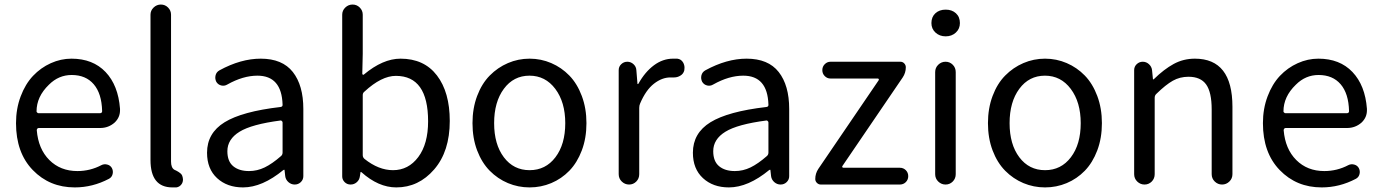

<svg xmlns="http://www.w3.org/2000/svg" viewBox="-20 -816 6107 849"><path d="M310.5 12.7Q199.2 12.7 125 -64Q50.8 -140.6 50.8 -271.5Q50.8 -335 71.3 -389.6Q91.8 -444.3 126 -480.5Q160.2 -516.6 204.6 -536.6Q249 -556.6 295.9 -556.6Q390.6 -556.6 446.8 -497.6Q502.9 -438.5 510.7 -335Q510.7 -331.1 510.7 -328.1Q510.7 -296.9 487.3 -274.4Q460 -250 422.9 -250H151.4Q147.5 -250 145 -247.1Q142.6 -244.1 142.6 -240.2Q149.4 -157.2 198.2 -108.4Q247.1 -59.6 322.3 -59.6Q378.9 -59.6 428.7 -85.9Q440.4 -91.8 454.1 -88.4Q467.8 -85 474.6 -73.2Q481.4 -60.5 478 -46.4Q474.6 -32.2 461.9 -25.4Q389.6 12.7 310.5 12.7ZM141.6 -323.2Q141.6 -320.3 144.5 -318.4Q146.5 -315.4 150.4 -315.4H421.9Q426.8 -315.4 429.2 -317.9Q431.6 -320.3 431.6 -324.2Q431.6 -324.2 431.6 -325.2Q429.7 -402.3 394.5 -443.4Q359.4 -484.4 296.9 -484.4Q239.3 -484.4 196.3 -441.4Q141.6 -388.7 141.6 -323.2Z M742.2 12.7Q645.5 12.7 645.5 -108.4V-751Q645.5 -769.5 659.2 -782.7Q672.9 -795.9 691.4 -795.9Q710 -795.9 723.1 -782.7Q736.3 -769.5 736.3 -751V-101.6Q736.3 -74.2 751 -65.4Q753.9 -64.5 760.3 -61Q766.6 -57.6 769.5 -55.7Q772.5 -53.7 776.9 -50.3Q781.2 -46.9 783.7 -43Q786.1 -39.1 787.1 -34.2L788.1 -30.3Q789.1 -26.4 789.1 -22.5Q789.1 -10.7 783.2 -2Q774.4 10.7 759.8 12.7Q752 12.7 742.2 12.7Z M1054.7 12.7Q984.4 12.7 939.9 -28.3Q895.5 -69.3 895.5 -140.6Q895.5 -227.5 973.1 -275.4Q1050.8 -323.2 1219.7 -342.8Q1230.5 -343.8 1229.5 -353.5Q1225.6 -481.4 1118.2 -481.4Q1054.7 -481.4 985.4 -442.4Q972.7 -434.6 958.5 -438Q944.3 -441.4 936.5 -454.1Q929.7 -467.8 933.1 -482.4Q936.5 -497.1 950.2 -504.9Q1044.9 -556.6 1132.8 -556.6Q1228.5 -556.6 1274.9 -497.6Q1321.3 -438.5 1321.3 -334V-37.1Q1321.3 -21.5 1310.1 -10.7Q1298.8 0 1283.2 0Q1267.6 0 1255.4 -10.7Q1243.2 -21.5 1241.2 -37.1L1238.3 -63.5Q1238.3 -65.4 1236.8 -65.4Q1235.4 -65.4 1233.4 -64.5Q1139.6 12.7 1054.7 12.7ZM1081.1 -59.6Q1117.2 -59.6 1150.4 -75.7Q1183.6 -91.8 1222.7 -126Q1229.5 -131.8 1229.5 -141.6V-274.4Q1229.5 -278.3 1226.6 -280.3Q1224.6 -283.2 1221.7 -283.2Q1220.7 -283.2 1220.7 -283.2Q1092.8 -266.6 1039.1 -233.4Q985.4 -200.2 985.4 -147.5Q985.4 -102.5 1011.2 -81.1Q1037.1 -59.6 1081.1 -59.6Z M1732.4 12.7Q1653.3 12.7 1578.1 -54.7Q1577.1 -55.7 1575.7 -55.7Q1574.2 -55.7 1574.2 -54.7L1571.3 -36.1Q1569.3 -20.5 1557.6 -10.3Q1545.9 0 1530.3 0Q1514.6 0 1503.9 -10.7Q1493.2 -21.5 1493.2 -36.1V-751Q1493.2 -769.5 1506.8 -782.7Q1520.5 -795.9 1539.1 -795.9Q1557.6 -795.9 1570.8 -782.7Q1584 -769.5 1584 -751V-578.1L1582 -490.2Q1582 -487.3 1584.5 -485.8Q1586.9 -484.4 1588.9 -486.3Q1672.9 -556.6 1751 -556.6Q1855.5 -556.6 1912.1 -482.4Q1968.8 -408.2 1968.8 -281.2Q1968.8 -146.5 1899.9 -66.9Q1831.1 12.7 1732.4 12.7ZM1717.8 -63.5Q1786.1 -63.5 1829.6 -121.6Q1873 -179.7 1873 -279.3Q1873 -480.5 1730.5 -480.5Q1667 -480.5 1591.8 -411.1Q1584 -405.3 1584 -395.5V-129.9Q1584 -120.1 1591.8 -113.3Q1654.3 -63.5 1717.8 -63.5Z M2069.3 -271.5Q2069.3 -336.9 2089.8 -391.6Q2110.4 -446.3 2145.5 -481.9Q2180.7 -517.6 2226.1 -537.1Q2271.5 -556.6 2321.8 -556.6Q2372.1 -556.6 2417.5 -537.1Q2462.9 -517.6 2497.6 -481.9Q2532.2 -446.3 2552.7 -391.6Q2573.2 -336.9 2573.2 -271.5Q2573.2 -205.1 2552.7 -150.9Q2532.2 -96.7 2497.6 -61Q2462.9 -25.4 2417.5 -6.3Q2372.1 12.7 2321.8 12.7Q2271.5 12.7 2226.1 -6.3Q2180.7 -25.4 2145.5 -61Q2110.4 -96.7 2089.8 -150.9Q2069.3 -205.1 2069.3 -271.5ZM2479.5 -271.5Q2479.5 -364.3 2435.5 -422.9Q2391.6 -481.4 2321.3 -481.4Q2251 -481.4 2208 -423.3Q2165 -365.2 2165 -271.5Q2165 -177.7 2208 -120.6Q2251 -63.5 2321.8 -63.5Q2392.6 -63.5 2436 -120.6Q2479.5 -177.7 2479.5 -271.5Z M2715.8 -45.9V-505.9Q2715.8 -521.5 2727.1 -532.2Q2738.3 -543 2753.9 -543Q2769.5 -543 2781.2 -532.2Q2793 -521.5 2793.9 -505.9L2798.8 -445.3Q2798.8 -444.3 2800.3 -444.3Q2801.8 -444.3 2802.7 -445.3Q2832 -498 2871.6 -527.3Q2911.1 -556.6 2956.1 -556.6Q2966.8 -556.6 2974.6 -556.6Q2992.2 -554.7 3001 -539.1Q3006.8 -528.3 3006.8 -516.6Q3006.8 -510.7 3005.9 -504.9Q3002 -489.3 2988.3 -481.4Q2975.6 -473.6 2960.9 -473.6Q2959 -473.6 2957 -473.6Q2951.2 -473.6 2944.3 -473.6Q2907.2 -473.6 2871.6 -445.8Q2835.9 -418 2810.5 -358.4Q2806.6 -349.6 2806.6 -338.9V-45.9Q2806.6 -26.4 2793.5 -13.2Q2780.3 0 2761.7 0Q2743.2 0 2729.5 -13.2Q2715.8 -26.4 2715.8 -45.9Z M3203.1 12.7Q3132.8 12.7 3088.4 -28.3Q3043.9 -69.3 3043.9 -140.6Q3043.9 -227.5 3121.6 -275.4Q3199.2 -323.2 3368.2 -342.8Q3378.9 -343.8 3377.9 -353.5Q3374 -481.4 3266.6 -481.4Q3203.1 -481.4 3133.8 -442.4Q3121.1 -434.6 3106.9 -438Q3092.8 -441.4 3085 -454.1Q3078.1 -467.8 3081.5 -482.4Q3085 -497.1 3098.6 -504.9Q3193.4 -556.6 3281.2 -556.6Q3377 -556.6 3423.3 -497.6Q3469.7 -438.5 3469.7 -334V-37.1Q3469.7 -21.5 3458.5 -10.7Q3447.3 0 3431.6 0Q3416 0 3403.8 -10.7Q3391.6 -21.5 3389.6 -37.1L3386.7 -63.5Q3386.7 -65.4 3385.3 -65.4Q3383.8 -65.4 3381.8 -64.5Q3288.1 12.7 3203.1 12.7ZM3229.5 -59.6Q3265.6 -59.6 3298.8 -75.7Q3332 -91.8 3371.1 -126Q3377.9 -131.8 3377.9 -141.6V-274.4Q3377.9 -278.3 3375 -280.3Q3373 -283.2 3370.1 -283.2Q3369.1 -283.2 3369.1 -283.2Q3241.2 -266.6 3187.5 -233.4Q3133.8 -200.2 3133.8 -147.5Q3133.8 -102.5 3159.7 -81.1Q3185.5 -59.6 3229.5 -59.6Z M3609.4 0Q3599.6 0 3592.3 -7.3Q3585 -14.6 3585 -24.4Q3585 -48.8 3598.6 -69.3L3865.2 -460.9Q3867.2 -463.9 3865.7 -466.3Q3864.3 -468.8 3861.3 -468.8H3652.3Q3637.7 -468.8 3627 -479.5Q3616.2 -490.2 3616.2 -505.9Q3616.2 -521.5 3627 -532.2Q3637.7 -543 3652.3 -543H3960.9Q3971.7 -543 3978.5 -535.6Q3985.4 -528.3 3985.4 -518.6Q3985.4 -494.1 3971.7 -473.6L3705.1 -82Q3703.1 -79.1 3704.6 -76.7Q3706.1 -74.2 3710 -74.2H3959Q3974.6 -74.2 3985.4 -63.5Q3996.1 -52.7 3996.1 -37.1Q3996.1 -21.5 3985.4 -10.7Q3974.6 0 3959 0Z M4115.2 -45.9V-497.1Q4115.2 -516.6 4128.9 -529.8Q4142.6 -543 4161.1 -543Q4179.7 -543 4192.9 -529.8Q4206.1 -516.6 4206.1 -497.1V-45.9Q4206.1 -26.4 4192.9 -13.2Q4179.7 0 4161.1 0Q4142.6 0 4128.9 -13.2Q4115.2 -26.4 4115.2 -45.9ZM4098.6 -713.9Q4098.6 -741.2 4116.2 -757.3Q4133.8 -773.4 4161.6 -773.4Q4189.5 -773.4 4207 -757.3Q4224.6 -741.2 4224.6 -713.9Q4224.6 -688.5 4206.5 -671.9Q4188.5 -655.3 4161.6 -655.3Q4134.8 -655.3 4116.7 -671.9Q4098.6 -688.5 4098.6 -713.9Z M4348.6 -271.5Q4348.6 -336.9 4369.1 -391.6Q4389.6 -446.3 4424.8 -481.9Q4460 -517.6 4505.4 -537.1Q4550.8 -556.6 4601.1 -556.6Q4651.4 -556.6 4696.8 -537.1Q4742.2 -517.6 4776.9 -481.9Q4811.5 -446.3 4832 -391.6Q4852.5 -336.9 4852.5 -271.5Q4852.5 -205.1 4832 -150.9Q4811.5 -96.7 4776.9 -61Q4742.2 -25.4 4696.8 -6.3Q4651.4 12.7 4601.1 12.7Q4550.8 12.7 4505.4 -6.3Q4460 -25.4 4424.8 -61Q4389.6 -96.7 4369.1 -150.9Q4348.6 -205.1 4348.6 -271.5ZM4758.8 -271.5Q4758.8 -364.3 4714.8 -422.9Q4670.9 -481.4 4600.6 -481.4Q4530.3 -481.4 4487.3 -423.3Q4444.3 -365.2 4444.3 -271.5Q4444.3 -177.7 4487.3 -120.6Q4530.3 -63.5 4601.1 -63.5Q4671.9 -63.5 4715.3 -120.6Q4758.8 -177.7 4758.8 -271.5Z M4995.1 -45.9V-505.9Q4995.1 -521.5 5006.3 -532.2Q5017.6 -543 5033.2 -543Q5048.8 -543 5060.5 -532.2Q5072.3 -521.5 5074.2 -505.9L5078.1 -466.8Q5078.1 -464.8 5079.6 -464.8Q5081.1 -464.8 5082 -465.8Q5127 -509.8 5169.9 -533.2Q5212.9 -556.6 5263.7 -556.6Q5429.7 -556.6 5429.7 -343.8V-45.9Q5429.7 -26.4 5416 -13.2Q5402.3 0 5383.8 0Q5365.2 0 5351.6 -13.2Q5337.9 -26.4 5337.9 -45.9V-332Q5337.9 -408.2 5313.5 -442.4Q5289.1 -476.6 5235.4 -476.6Q5197.3 -476.6 5166 -459Q5134.8 -441.4 5093.8 -401.4Q5085.9 -394.5 5085.9 -383.8V-45.9Q5085.9 -26.4 5072.8 -13.2Q5059.6 0 5041 0Q5022.5 0 5008.8 -13.2Q4995.1 -26.4 4995.1 -45.9Z M5824.2 12.7Q5712.9 12.7 5638.7 -64Q5564.5 -140.6 5564.5 -271.5Q5564.5 -335 5585 -389.6Q5605.5 -444.3 5639.6 -480.5Q5673.8 -516.6 5718.3 -536.6Q5762.7 -556.6 5809.6 -556.6Q5904.3 -556.6 5960.4 -497.6Q6016.6 -438.5 6024.4 -335Q6024.4 -331.1 6024.4 -328.1Q6024.4 -296.9 6001 -274.4Q5973.6 -250 5936.5 -250H5665Q5661.1 -250 5658.7 -247.1Q5656.2 -244.1 5656.2 -240.2Q5663.1 -157.2 5711.9 -108.4Q5760.7 -59.6 5835.9 -59.6Q5892.6 -59.6 5942.4 -85.9Q5954.1 -91.8 5967.8 -88.4Q5981.4 -85 5988.3 -73.2Q5995.1 -60.5 5991.7 -46.4Q5988.3 -32.2 5975.6 -25.4Q5903.3 12.7 5824.2 12.7ZM5655.3 -323.2Q5655.3 -320.3 5658.2 -318.4Q5660.2 -315.4 5664.1 -315.4H5935.5Q5940.4 -315.4 5942.9 -317.9Q5945.3 -320.3 5945.3 -324.2Q5945.3 -324.2 5945.3 -325.2Q5943.4 -402.3 5908.2 -443.4Q5873 -484.4 5810.5 -484.4Q5752.9 -484.4 5710 -441.4Q5655.3 -388.7 5655.3 -323.2Z"/></svg>

Font: Gen Jyuu GothicX Regular
Style: Regular
Weight: 400
Designer: [Source Han Sans]
Ryoko NISHIZUKA  (kana & ideographs); Paul D. Hunt (Latin, Greek & Cyrillic); Wenlong ZHANG  (bopomofo
Version: Version 1.002.20150607